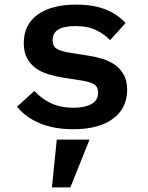

<svg xmlns="http://www.w3.org/2000/svg" viewBox="-20 -548 640 832"><path d="M226 57H368L285 264H205ZM298 12Q213 12 151 -14.5Q89 -41 54 -86L129 -154Q161 -119 202.5 -100Q244 -81 299 -81Q347 -81 376 -97Q405 -113 405 -146Q405 -174 385.5 -184Q366 -194 334 -199L251 -212Q219 -217 188.5 -226.5Q158 -236 134.5 -253Q111 -270 97 -296.5Q83 -323 83 -361Q83 -442 143.5 -485Q204 -528 310 -528Q385 -528 437.5 -507Q490 -486 524 -448L457 -374Q435 -398 398.5 -416.5Q362 -435 306 -435Q208 -435 208 -374Q208 -346 228 -335.5Q248 -325 280 -320L362 -307Q395 -302 425.5 -292.5Q456 -283 479.5 -266Q503 -249 517 -223Q531 -197 531 -159Q531 -79 469.5 -33.5Q408 12 298 12Z"/></svg>

Font: IBM Plex Mono SemiBold
Style: Regular
Weight: 600
Monospace: yes
Designer: Mike Abbink, Paul van der Laan, Pieter van Rosmalen
Foundry: Bold Monday
Version: Version 2.3